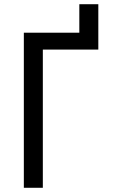

<svg xmlns="http://www.w3.org/2000/svg" viewBox="-20 -890 540 910"><path d="M93 0V-735H356V-870H446V-655H183V0Z"/></svg>

Font: Iosevka Term Medium
Style: Regular
Weight: 500
Monospace: yes
Designer: Belleve Invis
Foundry: Belleve Invis
Version: Version 26.3.1